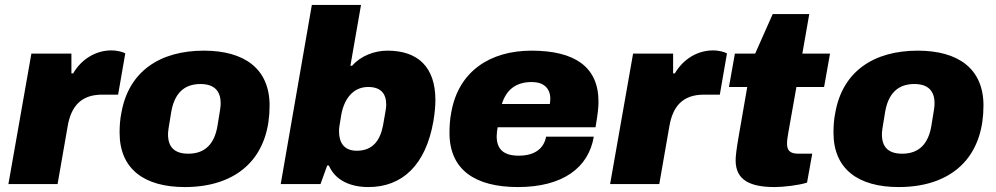

<svg xmlns="http://www.w3.org/2000/svg" viewBox="-20 -745 4030 777"><path d="M14 0H213L254 -235C268 -315 308 -362 394 -362H458L487 -529C478 -534 457 -541 430 -541C370 -541 311 -508 276 -448H269V-528H107Z M728 12C845 12 941 -24 1002 -98C1046 -152 1071 -225 1071 -318C1071 -467 969 -540 805 -540C627 -540 500 -456 471 -287C466 -263 464 -236 464 -208C464 -60 565 12 728 12ZM742 -123C684 -123 660 -152 660 -201C660 -211 661 -223 673 -292C685 -362 721 -405 791 -405C848 -405 873 -376 873 -327C873 -316 872 -304 860 -235C848 -165 812 -123 742 -123Z M1471 12C1607 12 1703 -76 1734 -255C1739 -286 1742 -314 1742 -340C1742 -474 1671 -540 1548 -540C1495 -540 1440 -519 1405 -479H1398L1441 -725H1242L1116 0H1277L1304 -75H1311C1337 -15 1398 12 1471 12ZM1424 -135C1372 -135 1352 -168 1352 -214C1352 -224 1353 -235 1361 -280C1372 -342 1407 -393 1470 -393C1521 -393 1543 -366 1543 -322C1543 -312 1542 -301 1530 -237C1518 -175 1487 -135 1424 -135Z M2076 12C2257 12 2362 -66 2383 -192H2190C2182 -149 2150 -115 2079 -115C2016 -115 1990 -143 1990 -194C1990 -205 1992 -220 1994 -230H2390C2400 -289 2402 -312 2402 -334C2402 -475 2305 -540 2131 -540C1964 -540 1835 -457 1806 -289C1801 -263 1799 -236 1799 -207C1799 -57 1904 12 2076 12ZM2011 -324C2028 -379 2065 -413 2132 -413C2180 -413 2207 -388 2207 -345C2207 -339 2206 -331 2205 -324Z M2449 0H2648L2689 -235C2703 -315 2743 -362 2829 -362H2893L2922 -529C2913 -534 2892 -541 2865 -541C2805 -541 2746 -508 2711 -448H2704V-528H2542Z M3115 12C3150 12 3212 5 3246 -6L3267 -123H3211C3175 -123 3165 -138 3165 -164C3165 -176 3167 -190 3170 -207L3203 -393H3315L3339 -528H3227L3255 -688H3107L3036 -528H2954L2930 -393H3004L2970 -197C2960 -140 2957 -112 2957 -96C2957 -14 3019 12 3115 12Z M3617 12C3734 12 3830 -24 3891 -98C3935 -152 3960 -225 3960 -318C3960 -467 3858 -540 3694 -540C3516 -540 3389 -456 3360 -287C3355 -263 3353 -236 3353 -208C3353 -60 3454 12 3617 12ZM3631 -123C3573 -123 3549 -152 3549 -201C3549 -211 3550 -223 3562 -292C3574 -362 3610 -405 3680 -405C3737 -405 3762 -376 3762 -327C3762 -316 3761 -304 3749 -235C3737 -165 3701 -123 3631 -123Z"/></svg>

Font: Archivo Black
Style: Italic
Weight: 900
Italic angle: -10°
Designer: Hector Gatti
Foundry: Omnibus-Type
Version: Version 2.001